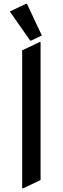

<svg xmlns="http://www.w3.org/2000/svg" viewBox="-20 -980 333 1019"><path d="M118.2 -960H123L202.1 -791.5L145 -764.6H140.1L32.2 -918.9ZM97.7 19.5V-712.9L190.4 -756.8H195.3V-24.4L102.5 19.5Z"/></svg>

Font: Nova Flat
Style: Book
Weight: 400
Version: Version 2.000